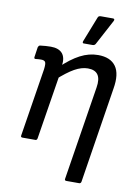

<svg xmlns="http://www.w3.org/2000/svg" viewBox="-96 -766 727 1014"><g transform="rotate(10 267.5 -259.0)"><path d="M333 185Q322 185 324 175L404 -329Q419 -420 342 -420Q308 -420 270.5 -399Q233 -378 180 -330L188 -400Q240 -450 287 -474.5Q334 -499 383 -499Q449 -499 478 -459Q507 -419 493 -338L412 175Q410 185 401 185ZM65 0Q54 0 56 -10L114 -375Q118 -406 112.5 -414.5Q107 -423 90 -423Q83 -423 75.5 -422.5Q68 -422 61 -421Q52 -420 53 -430L61 -484Q63 -489 65 -491.5Q67 -494 72 -495Q86 -497 101.5 -498Q117 -499 129 -499Q171 -499 190.5 -477Q210 -455 204 -411L200 -392V-360L144 -10Q142 0 134 0ZM296 -546Q292 -546 291 -549.5Q290 -553 292 -558L345 -693Q347 -699 351.5 -701Q356 -703 361 -703H426Q432 -703 433.5 -699.5Q435 -696 432 -690L360 -555Q355 -546 344 -546Z"/></g></svg>

Font: Sofia Sans Semi Condensed Medium
Style: Italic
Weight: 500
Italic angle: -9°
Version: Version 4.100